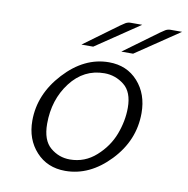

<svg xmlns="http://www.w3.org/2000/svg" viewBox="-77 -742 805 824"><g transform="rotate(10 325.5 -329.5)"><path d="M84 -180.2Q84 -295.4 170.9 -389.6Q257.8 -483.9 365.2 -483.9Q443.4 -483.9 491.7 -429.9Q540 -376 540 -293Q540 -173.8 453.1 -83Q366.2 7.8 259.8 7.8Q181.6 7.8 132.8 -45.7Q84 -99.1 84 -180.2ZM148.9 -178.2Q148.9 -106.4 186 -75.2Q223.1 -43.9 271 -43.9Q335.9 -43.9 385 -87.9Q434.1 -131.8 456.1 -189.9Q478 -248 478 -305.2Q478 -374 439.9 -404.1Q401.9 -434.1 354 -434.1Q264.2 -434.1 206.5 -358.6Q148.9 -283.2 148.9 -178.2ZM234.9 -538.1Q283.7 -574.2 344.2 -618.2Q394 -655.3 404.5 -661.1Q415 -667 426.3 -667H477.1L286.1 -538.1ZM408.7 -538.1Q457.5 -574.2 518.1 -618.2Q567.9 -655.3 578.4 -661.1Q588.9 -667 600.1 -667H650.9L460 -538.1Z"/></g></svg>

Font: CMU Bright
Style: Oblique
Weight: 500
Italic angle: -12°
Version: Version 0.7.0